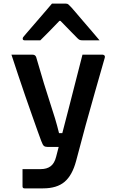

<svg xmlns="http://www.w3.org/2000/svg" viewBox="-20 -837 640 1057"><path d="M159 -536Q174 -536 179 -523Q203 -440 221.5 -379Q240 -318 255.5 -271.5Q271 -225 283 -185Q295 -145 305 -104H323Q339 -165 358 -239Q377 -313 396.5 -389.5Q416 -466 434 -536H545Q550 -536 554.5 -532Q559 -528 557 -520Q529 -422 503 -331Q477 -240 451.5 -147.5Q426 -55 399 49Q378 128 335.5 164Q293 200 217 200H115Q104 200 104 189V94H204Q238 94 259 78Q280 62 289 26Q294 6 303 -28H243Q229 -28 222 -33.5Q215 -39 207 -61Q201 -76 188 -113Q175 -150 157 -200.5Q139 -251 119 -309Q99 -367 79.5 -425.5Q60 -484 43 -536ZM266 -817H343Q351 -817 356 -813Q361 -809 374 -795Q382 -786 399.5 -765.5Q417 -745 440 -718Q463 -691 486.5 -664Q510 -637 528 -615H436Q425 -615 419.5 -617Q414 -619 407 -626Q397 -636 373.5 -660Q350 -684 313 -722H307Q272 -686 247.5 -660.5Q223 -635 202 -615H116Q105 -615 105 -624Q105 -629 108 -633Q111 -637 124 -652Q136 -666 155.5 -688.5Q175 -711 196.5 -736Q218 -761 237 -783Q256 -805 266 -817Z"/></svg>

Font: Recursive Mn Lnr St SmB
Style: Regular
Weight: 600
Monospace: yes
Version: Version 1.079;hotconv 1.0.112;makeotfexe 2.5.65598; ttfautoh